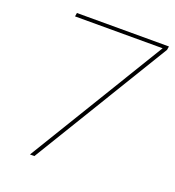

<svg xmlns="http://www.w3.org/2000/svg" viewBox="-128 -801 820 902"><g transform="rotate(20 281.5 -350.0)"><path d="M123 0 538 -682H100L103 -700H563L560 -682L145 0Z"/></g></svg>

Font: DM Sans 28pt Thin
Style: Italic
Weight: 250
Italic angle: -10°
Version: Version 4.004;gftools[0.9.30]